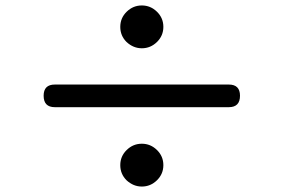

<svg xmlns="http://www.w3.org/2000/svg" viewBox="-20 -729 1040 704"><path d="M500 -45Q469 -45 444 -68Q421 -91 421 -123.5Q421 -156 444.5 -179Q468 -202 500 -202Q532 -202 555.5 -179Q579 -156 579 -123.5Q579 -91 555.5 -68Q532 -45 500 -45ZM181 -336Q140 -336 140 -378Q140 -419 181 -419H819Q860 -419 860 -378Q860 -336 819 -336H500ZM500 -552Q469 -552 444 -575Q421 -598 421 -630.5Q421 -663 444.5 -686Q468 -709 500 -709Q532 -709 555.5 -686Q579 -663 579 -630.5Q579 -598 555.5 -575Q532 -552 500 -552Z"/></svg>

Font: GenSenRounded TW M
Style: Regular
Weight: 500
Version: Version 1.501;PS 1;hotconv 16.6.51;makeotf.lib2.5.65220